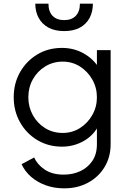

<svg xmlns="http://www.w3.org/2000/svg" viewBox="-20 -810 702 1050"><path d="M98 88 167 51Q183 89 224 117Q265 145 329 145Q378 145 419 126Q460 107 485 70Q510 33 510 -21V-140L522 -129Q494 -71 439 -39.5Q384 -8 319 -8Q244 -8 184 -44Q124 -80 89.5 -141.5Q55 -203 55 -278Q55 -354 89.5 -415Q124 -476 183.5 -512Q243 -548 319 -548Q384 -548 437.5 -518Q491 -488 522 -437L510 -416V-536H585V-21Q585 48 552.5 102.5Q520 157 462.5 188.5Q405 220 331 220Q276 220 229.5 203Q183 186 149.5 156.5Q116 127 98 88ZM510 -278Q510 -331 484.5 -375.5Q459 -420 417 -446.5Q375 -473 323 -473Q270 -473 227 -446.5Q184 -420 159.5 -376Q135 -332 135 -278Q135 -225 159.5 -180.5Q184 -136 226.5 -109.5Q269 -83 323 -83Q375 -83 417 -109.5Q459 -136 484.5 -180.5Q510 -225 510 -278ZM173 -790H245Q245 -747 267.5 -723.5Q290 -700 331 -700Q372 -700 394.5 -723.5Q417 -747 417 -790H488Q488 -746 470 -712Q452 -678 417 -659Q382 -640 331 -640Q280 -640 245 -659Q210 -678 191.5 -712Q173 -746 173 -790Z"/></svg>

Font: Kosmopol Plus Jakarta Sans
Style: Regular
Weight: 400
Designer: Gumpita Rahayu
Foundry: Tokotype
Version: Version 2.006